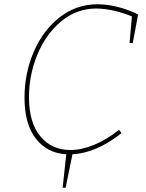

<svg xmlns="http://www.w3.org/2000/svg" viewBox="-20 -718 684 901"><path d="M628 -650 603 -516H588L599 -641Q558 -658 513.5 -668Q469 -678 432 -678Q340 -678 267.5 -618Q195 -558 155.5 -462Q116 -366 116 -262Q116 -142 169.5 -78Q223 -14 310 -14Q362 -14 421 -38Q480 -62 539 -109L550 -93Q432 0 320 6L288 163H274L291 6Q202 1 148.5 -67Q95 -135 95 -260Q95 -373 138 -474Q181 -575 259.5 -636.5Q338 -698 438 -698Q481 -698 530.5 -686Q580 -674 628 -650Z"/></svg>

Font: Bitter Pro Thin
Style: Italic
Weight: 250
Italic angle: -9°
Designer: Sol Matas, and Bitter project Authors
Foundry: Sol Matas
Version: Version 1.010